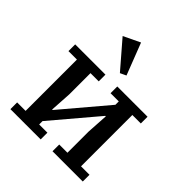

<svg xmlns="http://www.w3.org/2000/svg" viewBox="-210 -941 1090 1090"><g transform="rotate(45 334.5 -396.0)"><path d="M44 -54H112V-466H44V-520H287V-466H221V-296L213 -166H217L448 -439V-466H382V-520H625V-466H557V-54H625V0H382V-54H448V-224L456 -354H452L221 -81V-54H287V0H44ZM201 -744 301 -792 375 -601 339 -584Z"/></g></svg>

Font: IBM Plex Serif Medm
Style: Regular
Weight: 500
Designer: Mike Abbink, Paul van der Laan, Pieter van Rosmalen
Foundry: Bold Monday
Version: Version 3.001